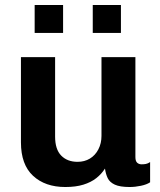

<svg xmlns="http://www.w3.org/2000/svg" viewBox="-20 -740 640 770"><path d="M242 10Q161 10 112.5 -35Q64 -80 64 -169V-511H201V-192Q201 -141 225.5 -116Q250 -91 291 -91Q319 -91 340.5 -104Q362 -117 374.5 -141Q387 -165 387 -195V-511H523V-110Q523 -94 530 -87.5Q537 -81 548 -81Q557 -81 565 -82.5Q573 -84 582 -90V-9Q569 0 545.5 5Q522 10 500 10Q461 10 440.5 0.5Q420 -9 412 -25.5Q404 -42 401 -64Q387 -42 366 -25.5Q345 -9 314.5 0.5Q284 10 242 10ZM119 -608V-720H233V-608ZM352 -608V-720H465V-608Z"/></svg>

Font: Chivo Mono SemiBold
Style: Regular
Weight: 600
Monospace: yes
Designer: Hector Gatti
Foundry: Omnibus-Type
Version: Version 1.008